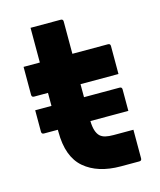

<svg xmlns="http://www.w3.org/2000/svg" viewBox="-107 -777 713 855"><g transform="rotate(-15 250.0 -350.0)"><path d="M40 -340H115V-400H51Q40 -400 40 -411V-540H115V-700H254Q265 -700 265 -689V-540H429Q440 -540 440 -529V-400H265V-340H429Q440 -340 440 -329V-230H265Q266 -179 287 -159Q297 -150 312 -146.5Q327 -143 349 -143H440V-11Q440 0 429 0H344Q238 0 176.5 -52.5Q115 -105 115 -220V-230H51Q40 -230 40 -241Z"/></g></svg>

Font: Recursive Sn Lnr St XBd
Style: Regular
Weight: 800
Version: Version 1.079;hotconv 1.0.112;makeotfexe 2.5.65598; ttfautoh